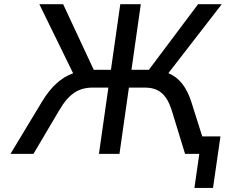

<svg xmlns="http://www.w3.org/2000/svg" viewBox="-20 -739 1094 922"><path d="M140.6 0 264.2 -209C310.5 -288.1 356.4 -318.4 425.8 -318.4H500.5L455.1 0H553.7L599.1 -318.4H673.8C741.7 -318.4 779.3 -288.1 804.7 -209L868.7 0H937L913.6 163.6H1002.9L1038.6 -84H951.2L897.9 -252.4C875.5 -320.3 841.3 -365.7 788.6 -387.7L1044.9 -718.8H931.2L694.8 -403.8H611.3L656.2 -718.8H557.6L512.7 -403.8H430.2L283.2 -718.8H168.9L331.1 -387.2C272.9 -366.2 225.1 -322.3 182.6 -252.4L30.3 0Z"/></svg>

Font: Winston
Style: Italic
Weight: 400
Italic angle: -8.13011°
Designer: Vernon Adams, Kim Jin-seong, David Berlow, Cristiano Sobral
Foundry: The Winston Project Authors
Version: Version 3.004